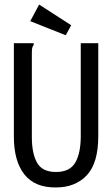

<svg xmlns="http://www.w3.org/2000/svg" viewBox="-20 -813 490 844"><path d="M226 11Q133 12 87 -46.5Q41 -105 41 -212V-623H128V-615Q123 -609 121.5 -602Q120 -595 120 -578V-211Q120 -138 143 -97.5Q166 -57 226 -57Q287 -57 311 -98.5Q335 -140 335 -214V-623H412V-215Q412 -96 361.5 -42.5Q311 11 226 11ZM269 -658 113 -720 152 -793 293 -702Z"/></svg>

Font: Inconsolata SemiCondensed Medium
Style: Regular
Weight: 500
Width: 4
Monospace: yes
Designer: Raph Levien, Cyreal, Brenton Simpson
Foundry: Raph Levien, Cyreal, Google
Version: Version 3.001; ttfautohint (v1.8.2.53-6de2)